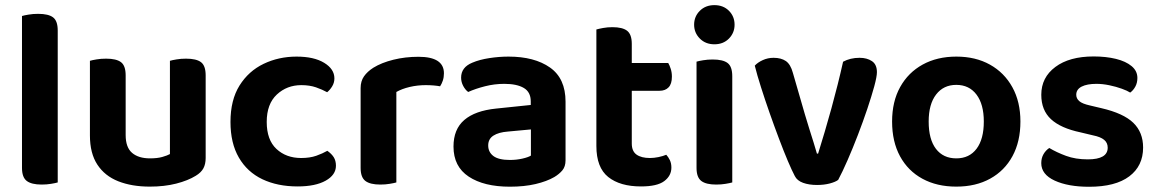

<svg xmlns="http://www.w3.org/2000/svg" viewBox="-20 -713 4515 749"><path d="M65.8 -264 205.2 -259.9V-1.3Q196.3 1.3 179.3 4.1Q162.4 7 142.5 7Q103 7 84.4 -7.1Q65.8 -21.2 65.8 -58.1ZM205.2 -188.3 65.8 -192V-650.6Q74.8 -653.3 91.9 -656.1Q109 -659 128.6 -659Q169.1 -659 187.1 -645.2Q205.2 -631.4 205.2 -593.9Z M330.8 -184.8V-259.3H470.2V-186.2Q470.2 -138 495.3 -116.6Q520.4 -95.2 565.2 -95.2Q594 -95.2 613.4 -100.8Q632.8 -106.3 642.9 -112V-259.3H782.3V-96.5Q782.3 -72.9 773.5 -56.4Q764.7 -40 743.7 -27.3Q713.1 -8.4 667.2 3.3Q621.2 15 564.2 15Q494.3 15 441.5 -5.8Q388.7 -26.7 359.8 -70.8Q330.8 -114.9 330.8 -184.8ZM782.3 -213.3H642.9V-475.8Q651.9 -478.5 669 -481.3Q686.1 -484.2 705.6 -484.2Q746.1 -484.2 764.2 -470.4Q782.3 -456.6 782.3 -418.8ZM470.2 -213.3H330.8V-475.8Q339.8 -478.5 356.9 -481.3Q374 -484.2 393.9 -484.2Q434 -484.2 452.1 -470.4Q470.2 -456.6 470.2 -418.8Z M1155.4 -380.9Q1099.3 -380.9 1059.9 -344.2Q1020.5 -307.4 1020.5 -237.3Q1020.5 -167.4 1058.4 -132Q1096.3 -96.6 1154.8 -96.6Q1188.8 -96.6 1213.9 -105.4Q1238.9 -114.3 1256.9 -124.7Q1273.2 -113.4 1281.9 -99.8Q1290.5 -86.1 1290.5 -66.5Q1290.5 -30.6 1250.3 -8.1Q1210.2 14.3 1140.9 14.3Q1062.7 14.3 1003.5 -13.8Q944.4 -42 911.8 -98.3Q879.1 -154.6 879.1 -237.3Q879.1 -322.9 914.4 -379.4Q949.7 -435.8 1008.5 -464Q1067.3 -492.2 1136.9 -492.2Q1204.9 -492.2 1244.7 -467.9Q1284.5 -443.6 1284.5 -407.3Q1284.5 -390.7 1276.2 -376.8Q1267.9 -362.8 1256.2 -353.2Q1237.5 -363.6 1212.7 -372.3Q1187.8 -380.9 1155.4 -380.9Z M1526.2 -354.2V-225.3H1386.8V-369.3Q1386.8 -396.3 1399.9 -415.1Q1413.1 -433.9 1436.4 -448.8Q1468.3 -468.5 1514.6 -480Q1560.9 -491.5 1612.6 -491.5Q1711.8 -491.5 1711.8 -427.1Q1711.8 -411.8 1707.5 -398.7Q1703.1 -385.6 1696.8 -376.3Q1686.8 -378.3 1672.1 -379.6Q1657.5 -380.9 1640.8 -380.9Q1608.7 -380.9 1578.3 -373.8Q1547.9 -366.6 1526.2 -354.2ZM1386.8 -264 1526.2 -259.9V-1.3Q1517.3 1.3 1500.3 4.1Q1483.4 7 1463.5 7Q1424 7 1405.4 -7.1Q1386.8 -21.2 1386.8 -58.1Z M1969.2 15.3Q1867.9 15.3 1808.5 -24Q1749.1 -63.3 1749.1 -141.2Q1749.1 -208.9 1791.3 -245Q1833.5 -281.2 1915.7 -289.5L2050.5 -303.5V-317.6Q2050.5 -353.8 2023.5 -369.8Q1996.4 -385.9 1947.4 -385.9Q1909 -385.9 1872.2 -376.5Q1835.4 -367.2 1806.4 -354.2Q1795.1 -362.5 1786.9 -377.9Q1778.8 -393.4 1778.8 -410Q1778.8 -450.5 1822.3 -468.4Q1850.6 -480.5 1888.7 -486.3Q1926.9 -492.2 1963.6 -492.2Q2065.1 -492.2 2125.7 -449.5Q2186.2 -406.9 2186.2 -316.3V-87.9Q2186.2 -63.2 2173.8 -48.4Q2161.3 -33.6 2142.3 -22.3Q2113.1 -5.4 2069.1 5Q2025.1 15.3 1969.2 15.3ZM1969.2 -89Q1994.7 -89 2017.6 -94.2Q2040.5 -99.4 2051.1 -106V-208.1L1961.5 -199.8Q1925.3 -197.1 1904.9 -184Q1884.5 -171 1884.5 -145.5Q1884.5 -119.7 1904.8 -104.3Q1925.1 -89 1969.2 -89Z M2306.5 -264H2444.6V-153.1Q2444.6 -123 2463.3 -109.8Q2482 -96.6 2515.4 -96.6Q2531.1 -96.6 2548.8 -100.2Q2566.5 -103.9 2579.1 -109.3Q2587.1 -100.7 2593.1 -88.4Q2599.1 -76.1 2599.1 -59.4Q2599.1 -27.5 2571.4 -6.6Q2543.8 14.3 2480.6 14.3Q2398.8 14.3 2352.6 -22.6Q2306.5 -59.6 2306.5 -143.4ZM2393 -358.9V-467.2H2586.8Q2591.8 -459.2 2596.4 -444.9Q2601.1 -430.7 2601.1 -414.1Q2601.1 -385.5 2588.1 -372.2Q2575.2 -358.9 2553.2 -358.9ZM2444.6 -238H2306.5V-598Q2315.4 -600.6 2332.5 -603.8Q2349.6 -607 2368.9 -607Q2408.4 -607 2426.5 -592.9Q2444.6 -578.7 2444.6 -541.9Z M2687.8 -616.6Q2687.8 -648.8 2710.1 -670.9Q2732.3 -693 2766.9 -693Q2801.7 -693 2823.7 -670.9Q2845.6 -648.8 2845.6 -616.6Q2845.6 -585 2823.7 -562.6Q2801.7 -540.2 2766.9 -540.2Q2732.3 -540.2 2710.1 -562.6Q2687.8 -585 2687.8 -616.6ZM2697.2 -264H2836.6V-1.3Q2827.6 1.3 2810.7 4.1Q2793.7 7 2773.8 7Q2734.3 7 2715.8 -7.1Q2697.2 -21.2 2697.2 -58.1ZM2836.6 -192H2697.2V-472.5Q2706.1 -475.2 2723.2 -478Q2740.3 -480.9 2760.2 -480.9Q2800.4 -480.9 2818.5 -467.1Q2836.6 -453.3 2836.6 -415.5Z M3333.2 -487.5Q3362.1 -487.5 3381.5 -474.5Q3400.9 -461.6 3400.9 -431.4Q3400.9 -414.4 3390.6 -376.4Q3380.2 -338.5 3363.6 -288.8Q3346.9 -239.1 3326.7 -186.6Q3306.5 -134.1 3286.3 -87.9Q3266.1 -41.7 3249.8 -11.3Q3239.5 -3.3 3217.1 2.7Q3194.7 8.6 3167.5 8.6Q3136 8.6 3112.8 0.2Q3089.5 -8.3 3080.6 -26.2Q3069.6 -46.9 3053.4 -85Q3037.2 -123.2 3018.9 -171.9Q3000.5 -220.6 2982.3 -272.4Q2964.1 -324.2 2948.8 -372.4Q2933.4 -420.6 2924.4 -456.9Q2936 -469.6 2955.6 -478.5Q2975.2 -487.5 2997.8 -487.5Q3027 -487.5 3045.6 -474.9Q3064.1 -462.2 3073.1 -428.7L3119.9 -266.9Q3127.9 -239.9 3137 -210.8Q3146 -181.8 3154.1 -156.4Q3162.1 -131 3166.8 -113.9H3171.5Q3197.6 -197.1 3223.4 -290.3Q3249.1 -383.5 3268.9 -472.2Q3297 -487.5 3333.2 -487.5Z M3960.7 -238.9Q3960.7 -161 3929.8 -104Q3899 -47.1 3842.8 -16.1Q3786.6 15 3710.6 15Q3634.9 15 3578.5 -15.7Q3522.1 -46.3 3491.1 -103.3Q3460.1 -160.3 3460.1 -238.9Q3460.1 -316.9 3491.6 -373.5Q3523.1 -430.2 3579.5 -461.2Q3636 -492.2 3710.8 -492.2Q3785.7 -492.2 3841.8 -460.9Q3897.9 -429.6 3929.3 -372.7Q3960.7 -315.9 3960.7 -238.9ZM3710.4 -381.9Q3660.7 -381.9 3631.8 -344.3Q3602.8 -306.7 3602.8 -238.9Q3602.8 -169.4 3631.2 -132.3Q3659.7 -95.2 3710.6 -95.2Q3761.4 -95.2 3789.7 -132.8Q3817.9 -170.4 3817.9 -238.9Q3817.9 -306.1 3789.4 -344Q3760.8 -381.9 3710.4 -381.9Z M4439.3 -137.5Q4439.3 -65.6 4385.3 -25Q4331.4 15.6 4228.5 15.6Q4146.6 15.6 4094.3 -8.5Q4042 -32.7 4042 -76.5Q4042 -96.4 4050.8 -111.6Q4059.6 -126.7 4073.3 -135.7Q4101.6 -118.7 4138.6 -105Q4175.6 -91.3 4223.6 -91.3Q4301.2 -91.3 4301.2 -136.9Q4301.2 -156 4287.3 -167.5Q4273.4 -179.1 4243.4 -185.1L4195.4 -196.6Q4117.9 -212.9 4080 -248Q4042.1 -283.1 4042.1 -343.3Q4042.1 -410.9 4097 -451.8Q4151.8 -492.8 4246.4 -492.8Q4294.8 -492.8 4333.4 -483.3Q4372 -473.8 4394.5 -455Q4417 -436.2 4417 -409Q4417 -390 4409.1 -375.4Q4401.3 -360.8 4389 -351.8Q4377.7 -359.2 4355.9 -367Q4334.1 -374.9 4307.7 -380.4Q4281.4 -385.9 4257.4 -385.9Q4220.6 -385.9 4199.6 -375.2Q4178.5 -364.4 4178.5 -343.3Q4178.5 -328.6 4190.4 -318.4Q4202.2 -308.1 4232.3 -301.5L4276.2 -291.1Q4362.7 -271.1 4401 -234Q4439.3 -196.8 4439.3 -137.5Z"/></svg>

Font: Baloo Tammudu 2
Style: Regular
Weight: 400
Designer: Maithili Shingre, Omkar Shende and Ek Type
Foundry: Ek Type
Version: Version 1.700